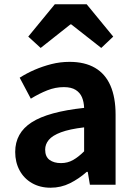

<svg xmlns="http://www.w3.org/2000/svg" viewBox="-20 -863 631 897"><path d="M216 14Q167 14 129.5 -7.5Q92 -29 71.5 -67Q51 -105 51 -153Q51 -242 128 -291.5Q205 -341 373 -359Q372 -387 363 -408.5Q354 -430 333.5 -443Q313 -456 278 -456Q239 -456 201 -441Q163 -426 124 -402L72 -500Q105 -521 142 -537Q179 -553 220 -563.5Q261 -574 305 -574Q376 -574 424 -546Q472 -518 496 -463Q520 -408 520 -327V0H400L390 -60H385Q349 -28 307 -7Q265 14 216 14ZM265 -101Q296 -101 321.5 -115.5Q347 -130 373 -156V-268Q305 -260 265 -245Q225 -230 208 -209.5Q191 -189 191 -164Q191 -131 211.5 -116Q232 -101 265 -101ZM112 -692 236 -843H385L509 -692L453 -639L313 -749H309L170 -639Z"/></svg>

Font: Noto Sans SC Thin
Style: Bold
Weight: 700
Version: Version 2.004-H2;hotconv 1.0.118;makeotfexe 2.5.65603